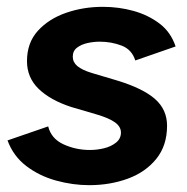

<svg xmlns="http://www.w3.org/2000/svg" viewBox="-20 -529 548 562"><path d="M241 13Q193 13 144 -0.5Q95 -14 57 -43Q19 -72 2 -118L121 -159Q130 -123 166 -106.5Q202 -90 243 -90Q264 -90 284.5 -95Q305 -100 319.5 -111.5Q334 -123 334 -141Q334 -158 317 -170.5Q300 -183 263 -194L188 -216Q127 -236 93 -269Q59 -302 59 -350Q59 -404 91 -439Q123 -474 173.5 -491.5Q224 -509 281 -509Q328 -509 371 -497Q414 -485 447 -460Q480 -435 494 -393L376 -352Q366 -384 336 -395.5Q306 -407 272 -407Q254 -407 236 -403Q218 -399 205.5 -389.5Q193 -380 193 -363Q193 -347 206.5 -335.5Q220 -324 250 -315L324 -293Q399 -270 434 -239Q469 -208 469 -161Q469 -103 437.5 -64Q406 -25 354 -6Q302 13 241 13Z"/></svg>

Font: Atkinson Hyperlegible Next
Style: Bold Italic
Weight: 700
Italic angle: -12°
Designer: Elliott Scott, Megan Eiswerth, Linus Boman, Theodore Petrosky, Letters from Sweden
Foundry: Applied Design Works, Letters from Sweden
Version: Version 2.001